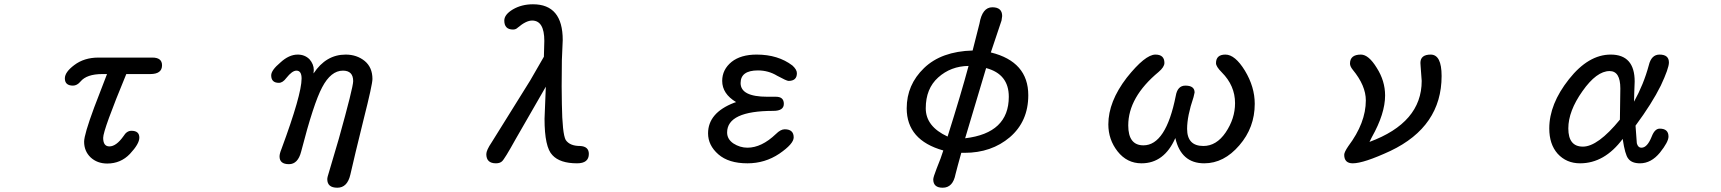

<svg xmlns="http://www.w3.org/2000/svg" viewBox="-20 -742 8040 897"><path d="M403 -7Q373 -36 373 -80Q373 -113 420 -240L480 -396H458Q385 -396 356 -361Q340 -342 321 -342Q283 -342 283 -376Q283 -405 327 -438Q373 -473 440 -473H692Q737 -473 737 -437Q737 -396 682 -396H570Q462 -135 462 -98Q462 -58 491 -58Q523 -58 557 -106Q572 -131 594 -131Q631 -131 631 -99Q631 -70 587 -23Q544 22 481 22Q434 22 403 -7Z M1509 95Q1509 86 1517 62L1563 -94Q1630 -334 1630 -363Q1630 -412 1582 -412Q1526 -412 1485 -334Q1445 -259 1387 -34Q1372 25 1330 25Q1286 25 1286 -11Q1286 -24 1295 -46Q1389 -300 1389 -375Q1389 -412 1365 -412Q1345 -412 1318 -378Q1301 -355 1283 -355Q1247 -355 1247 -390Q1247 -414 1290 -450Q1330 -487 1371 -487Q1404 -487 1426 -465Q1446 -442 1446 -415L1445 -404V-399Q1503 -487 1595 -487Q1647 -487 1684 -457Q1720 -427 1720 -373Q1720 -347 1679 -185Q1635 -7 1617 73Q1603 135 1556 135Q1509 135 1509 95Z M2252 -22Q2252 -40 2277 -77L2457 -366L2521 -477L2523 -551Q2523 -646 2466 -646Q2438 -646 2399 -613Q2390 -604 2377 -604Q2336 -604 2336 -646Q2336 -674 2376 -698Q2417 -722 2470 -722Q2609 -722 2609 -555L2605 -461L2604 -339L2605 -256Q2607 -117 2623 -88Q2642 -60 2690 -60Q2731 -58 2731 -23Q2731 21 2676 21Q2596 21 2561 -17Q2524 -54 2524 -187L2530 -337L2389 -92Q2337 2 2325 12Q2315 21 2297 21Q2252 21 2252 -22Z M3336 -21Q3288 -63 3288 -119Q3288 -215 3410 -262L3419 -265Q3354 -304 3354 -364Q3354 -417 3398 -453Q3441 -487 3515 -487Q3615 -487 3682 -436Q3703 -417 3703 -400Q3703 -364 3664 -364Q3655 -364 3611 -388Q3570 -413 3521 -413Q3440 -413 3440 -354Q3440 -290 3565 -290H3605Q3642 -290 3642 -257Q3642 -224 3593 -224Q3377 -224 3377 -123Q3377 -92 3406 -72Q3437 -52 3472 -52Q3538 -52 3605 -116Q3627 -138 3646 -138Q3688 -138 3688 -100Q3688 -70 3621 -24Q3554 21 3472 21Q3384 21 3336 -21Z M4340 96Q4340 86 4356 45Q4377 -6 4387 -39Q4216 -87 4216 -236Q4216 -346 4297 -424Q4378 -502 4524 -506L4556 -632Q4569 -708 4616 -708Q4662 -708 4662 -667L4659 -646L4609 -497Q4784 -454 4784 -297Q4784 -175 4698 -101Q4612 -28 4486 -28H4471L4455 30L4444 72Q4432 135 4384 135Q4340 135 4340 96ZM4407 -104Q4471 -307 4505 -434Q4422 -433 4363 -380Q4305 -328 4305 -236Q4305 -151 4407 -104ZM4693 -290Q4693 -396 4587 -424L4489 -96Q4693 -120 4693 -290Z M5201 -35Q5158 -90 5158 -161Q5158 -267 5244 -379Q5330 -487 5378 -487Q5420 -487 5420 -448Q5420 -429 5393 -406Q5251 -288 5251 -156Q5251 -63 5322 -63Q5427 -63 5473 -294Q5481 -342 5518 -342Q5561 -342 5561 -310L5556 -288Q5526 -200 5526 -140Q5526 -60 5602 -60Q5663 -60 5706 -123Q5750 -188 5750 -260Q5750 -342 5688 -404Q5661 -431 5661 -447Q5661 -487 5705 -487Q5750 -487 5796 -412Q5842 -336 5842 -257Q5842 -146 5770 -63Q5698 21 5606 21Q5498 21 5471 -97Q5419 21 5313 21Q5245 21 5201 -35Z M6260 -19Q6260 -31 6279 -59Q6361 -168 6361 -273Q6361 -342 6300 -416Q6287 -432 6287 -445Q6287 -487 6338 -487Q6374 -487 6412 -425Q6451 -364 6451 -296Q6451 -211 6389 -101L6378 -79Q6622 -169 6622 -364L6617 -432L6616 -448Q6616 -487 6664 -487Q6715 -487 6715 -387Q6715 -151 6476 -37Q6351 21 6300 21Q6260 21 6260 -19Z M7257 -24Q7218 -68 7218 -142Q7218 -256 7310 -372Q7401 -487 7505 -487Q7617 -487 7617 -361L7615 -307L7614 -267Q7659 -348 7683 -437Q7695 -487 7733 -487Q7777 -487 7777 -450Q7777 -423 7739 -342Q7698 -259 7621 -155L7627 -73Q7632 -52 7649 -52Q7676 -52 7697 -105Q7711 -141 7734 -141Q7775 -141 7775 -104Q7775 -79 7735 -29Q7694 21 7642 21Q7603 21 7587 -1Q7572 -19 7561 -93Q7476 21 7362 21Q7298 21 7257 -24ZM7375 -57Q7445 -57 7548 -183L7550 -329Q7550 -410 7500 -410Q7439 -410 7373 -316Q7307 -223 7307 -142Q7307 -57 7375 -57Z"/></svg>

Font: 寒蝉全圆体
Style: Regular
Weight: 400
Designer: Warren2060
      Designed by Motoya company      

      [Varela Round]
      Joe Prince(Latin component); Avraham Cornf
Foundry: ChillType
Version: Version 3.200